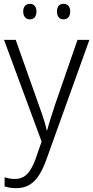

<svg xmlns="http://www.w3.org/2000/svg" viewBox="-20 -740 486 1001"><path d="M1 -532H62L179 -202Q190 -172 198.5 -147Q207 -122 213.5 -100.5Q220 -79 223 -61H226Q232 -85 243.5 -121Q255 -157 269 -200L384 -532H446L221 94Q204 141 183 174Q162 207 133 224Q104 241 64 241Q46 241 31.5 238.5Q17 236 4 232V184Q16 188 29 190.5Q42 193 57 193Q84 193 103.5 181.5Q123 170 138 146.5Q153 123 166 87L197 -2ZM101 -680Q101 -699 110.5 -709.5Q120 -720 136 -720Q152 -720 161 -709.5Q170 -699 170 -680Q170 -661 161 -650Q152 -639 136 -639Q120 -639 110.5 -650Q101 -661 101 -680ZM277 -680Q277 -699 286 -709.5Q295 -720 311 -720Q328 -720 337 -709.5Q346 -699 346 -680Q346 -661 337 -650Q328 -639 311 -639Q295 -639 286 -650Q277 -661 277 -680Z"/></svg>

Font: Noto Sans Display Light
Style: Regular
Weight: 300
Designer: Monotype Design Team
Foundry: Monotype Imaging Inc.
Version: Version 2.003